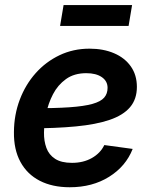

<svg xmlns="http://www.w3.org/2000/svg" viewBox="-20 -749 619 780"><path d="M263.2 11.7Q192.9 11.7 141.6 -14.6Q90.3 -41 63 -91.3Q35.6 -141.6 36.6 -212.9Q37.1 -282.7 60.3 -344Q83.5 -405.3 124.8 -451.7Q166 -498 221.9 -524.7Q277.8 -551.3 343.8 -551.3Q399.9 -551.3 443.4 -532.7Q486.8 -514.2 511.5 -479.2Q536.1 -444.3 536.1 -396Q536.1 -346.2 508.3 -313.5Q480.5 -280.8 425.3 -262Q370.1 -243.2 287.8 -235.4Q205.6 -227.5 96.2 -227.5L110.4 -309.1Q202.6 -309.1 262.2 -313.2Q321.8 -317.4 355.5 -326.9Q389.2 -336.4 403.1 -352.3Q417 -368.2 417 -392.1Q417 -419.4 393.8 -435.5Q370.6 -451.7 330.6 -451.7Q281.2 -451.7 248 -427.7Q214.8 -403.8 195.3 -366.2Q175.8 -328.6 167.5 -287.1Q159.2 -245.6 158.7 -210.4Q158.2 -176.3 168.5 -148.2Q178.7 -120.1 203.9 -103.8Q229 -87.4 272.5 -87.4Q318.4 -87.4 353 -106.9Q387.7 -126.5 403.8 -159.7L519 -144Q491.2 -73.2 423.3 -30.8Q355.5 11.7 263.2 11.7ZM516.6 -728.5 502.4 -643.6H224.1L238.3 -728.5Z"/></svg>

Font: Inter 17pt SemiBold
Style: Italic
Weight: 600
Italic angle: -9.3988°
Version: Version 4.001;git-66647c0bb